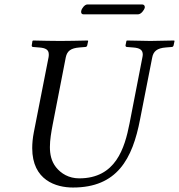

<svg xmlns="http://www.w3.org/2000/svg" viewBox="-20 -828 800 858"><path d="M306 10C503 10 572 -117 606 -295L660 -570C665 -598 681 -613 722 -616L747 -618C752 -618 755 -621 756 -626L760 -645L758 -647C713 -646 674 -645 652 -645C630 -645 592 -646 547 -647L545 -645L541 -626C540 -621 544 -618 547 -618L573 -616C605 -614 618 -605 618 -584C618 -580 617 -575 616 -570L559 -277C537 -165 497 -31 334 -31C288 -31 253 -52 230 -81C209 -108 203 -139 203 -171C203 -203 209 -237 215 -269L274 -572C280 -600 296 -613 336 -616L361 -618C366 -618 369 -621 370 -626L374 -645L372 -647C327 -646 287 -645 249 -645C211 -645 173 -646 128 -647L125 -645L122 -626C121 -621 124 -618 128 -618L153 -616C184 -614 198 -606 198 -585C198 -581 198 -577 197 -572L131 -236C126 -210 124 -187 124 -166C124 -22 231 10 306 10ZM597 -764C610 -764 624 -782 627 -794C628 -800 625 -808 615 -808H370C359 -808 345 -791 343 -779C341 -772 344 -764 353 -764Z"/></svg>

Font: Libertinus Serif
Style: Italic
Weight: 400
Italic angle: -12°
Designer: Philipp H. Poll, Khaled Hosny
Foundry: Caleb Maclennan
Version: Version 7.050;RELEASE